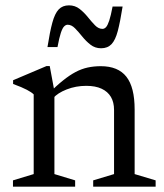

<svg xmlns="http://www.w3.org/2000/svg" viewBox="-20 -698 612 718"><path d="M183.5 -356.5V-47L261 -23.5V0H28.5V-23.5L106 -47V-345Q98 -353 80.5 -362.2Q63 -371.5 29 -384V-398L154 -451H166ZM328.5 -23.5 406.5 -47V-287Q406.5 -315.5 394.8 -335.5Q383 -355.5 360 -366.2Q337 -377 302.5 -377Q263.5 -377 229.2 -363.5Q195 -350 179 -331L161 -347.5Q191 -377.5 215.8 -397.2Q240.5 -417 262.8 -428.8Q285 -440.5 308 -445.5Q331 -450.5 357 -450.5Q421.5 -450.5 452.5 -411.2Q483.5 -372 483.5 -288.5V-47L562 -23.5V0H328.5ZM438.5 -673.5Q429.5 -616.5 420.5 -582.2Q411.5 -548 397 -532.8Q382.5 -517.5 358 -517.5Q335.5 -517.5 318.5 -530.8Q301.5 -544 287.5 -561.5Q273.5 -579 260.5 -592.2Q247.5 -605.5 233 -605.5Q226 -605.5 219.8 -599.2Q213.5 -593 207.5 -575Q201.5 -557 195 -522H157.5Q166.5 -579.5 175.8 -613.5Q185 -647.5 199.5 -662.8Q214 -678 238 -678Q260.5 -678 277.5 -664.8Q294.5 -651.5 308.5 -634Q322.5 -616.5 335.5 -603.2Q348.5 -590 363 -590Q370.5 -590 376.5 -596.5Q382.5 -603 388.5 -621Q394.5 -639 401 -673.5Z"/></svg>

Font: Newsreader 16pt 16pt
Style: Regular
Weight: 400
Version: Version 1.003